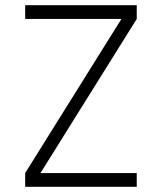

<svg xmlns="http://www.w3.org/2000/svg" viewBox="-20 -720 624 740"><path d="M77 0H507V-53H136L507 -647V-700H77V-647H448L77 -53Z"/></svg>

Font: Uncut Sans Light
Style: Regular
Weight: 300
Designer: Kasper Nordkvist
Foundry: UNCUT.wtf
Version: Version 1.304;Glyphs 3.2 (3246)